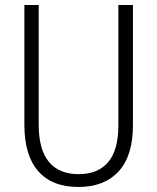

<svg xmlns="http://www.w3.org/2000/svg" viewBox="-20 -734 626 764"><path d="M509 -236Q509 -114 452 -52Q395 10 292 10Q187 10 132 -53Q77 -116 77 -237V-714H134V-238Q134 -139 174.5 -90Q215 -41 293 -41Q370 -41 410.5 -89Q451 -137 451 -235V-714H509Z"/></svg>

Font: Noto Sans Display Light Narrow
Style: Regular
Weight: 300
Width: 4
Designer: Monotype Design team
Foundry: Monotype Imaging Inc.
Version: Version 1.000